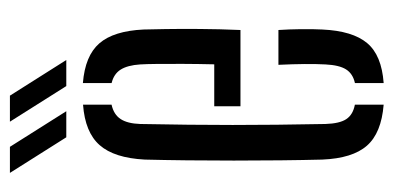

<svg xmlns="http://www.w3.org/2000/svg" viewBox="-225 -570 801 391"><g transform="rotate(-90 175.5 -374.5)"><path d="M46 -118.7Q45 -157.6 44.5 -203.8Q44 -249.9 44 -298.6Q44 -347.2 44.5 -393.9Q45 -440.5 46 -480.1Q49.3 -542.4 75.4 -572Q101.4 -601.7 157.8 -605.9V-547.8Q137.8 -543.4 128.6 -529.4Q119.4 -515.4 118.5 -489.6Q117.5 -437.4 117 -391.4Q116.5 -345.4 116.5 -301.2Q116.5 -256.9 117 -210.8Q117.5 -164.7 118.5 -112.3Q119.4 -83.4 128.4 -69.8Q137.4 -56.2 157.8 -52.3V6.3Q100 1.6 74.3 -27.8Q48.6 -57.1 46 -118.7ZM201.9 6.3V-52.2Q220.9 -56.4 229.7 -70.3Q238.4 -84.1 239.8 -112.3Q240.8 -130.6 240.6 -154.5Q240.4 -178.4 239 -208H309.9Q311.3 -186.7 311.6 -162.5Q311.9 -138.4 310.9 -118.7Q308.1 -57 283.3 -27.4Q258.6 2.2 201.9 6.3ZM154.6 -285.3V-338.7H240Q240.8 -372.6 240.9 -402.3Q241.1 -432 240.8 -454.5Q240.6 -477 239.8 -489.6Q238.1 -515.2 229.3 -529.2Q220.5 -543.2 201.9 -547.7V-606.2Q257.5 -601.7 282.7 -572.7Q308 -543.7 310.9 -482.5Q311.4 -467.5 311.8 -437.8Q312.3 -408.1 312 -368.8Q311.8 -329.6 309.9 -285.3ZM91.4 -640 18.9 -754.8H72L144.5 -640ZM195.7 -640 123.2 -754.8H176.2L248.8 -640Z"/></g></svg>

Font: Big Shoulders Stencil Thin
Style: Regular
Weight: 100
Designer: Patric King
Foundry: XO Type Co
Version: Version 2.001